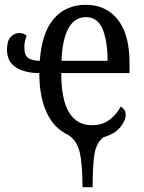

<svg xmlns="http://www.w3.org/2000/svg" viewBox="-20 -566 599 796"><path d="M322 210Q322 117 311 67Q300 17 262 -7Q204 -34 173.5 -99.5Q143 -165 143 -263Q84 -263 46.5 -286.5Q9 -310 9 -360Q9 -397 24.5 -413Q40 -429 59 -429Q79 -429 90 -418Q86 -407 83.5 -396Q81 -385 81 -369Q81 -336 97.5 -325Q114 -314 145 -314Q153 -429 202.5 -487.5Q252 -546 336 -546Q420 -546 468.5 -484.5Q517 -423 517 -305V-263H234Q234 -152 266.5 -99.5Q299 -47 361 -47Q405 -47 435 -70Q465 -93 480 -124Q488 -120 494.5 -112Q501 -104 501 -90Q501 -66 478 -38Q455 -10 409 3Q379 26 371.5 73.5Q364 121 364 210ZM426 -314Q426 -395 405.5 -445Q385 -495 336 -495Q289 -495 263.5 -448Q238 -401 235 -314Z"/></svg>

Font: Noto Serif Condensed
Style: Regular
Weight: 400
Width: 3
Designer: Monotype Design Team
Foundry: Monotype Imaging Inc.
Version: Version 2.013; ttfautohint (v1.8.4.7-5d5b)